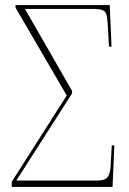

<svg xmlns="http://www.w3.org/2000/svg" viewBox="-20 -734 505 754"><path d="M26 0V-20L242 -359L41 -704V-714H411L418 -551H408L403 -641Q401 -664 398 -676.5Q395 -689 383 -694Q371 -699 343 -699H78L263 -377V-367L44 -25H361Q393 -25 402.5 -38.5Q412 -52 414 -76L419 -163H429L422 0Z"/></svg>

Font: Noto Serif Display SemiCondensed Thin
Style: Regular
Weight: 100
Width: 4
Designer: Monotype Design Team
Foundry: Monotype Imaging Inc.
Version: Version 2.009